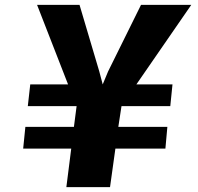

<svg xmlns="http://www.w3.org/2000/svg" viewBox="-20 -767 812 787"><path d="M252 0 272 -158H75L84 -247H283L294 -332H94L104 -421H259L132 -747H306L387 -474L401 -421L423 -474L558 -747H764L539 -421H687L678 -332H478L465 -247H666L658 -158H453L431 0Z"/></svg>

Font: Merriweather Sans ExtraBold
Style: Italic
Weight: 800
Italic angle: -7.5°
Designer: Eben Sorkin
Foundry: Eben Sorkin
Version: Version 2.001; ttfautohint (v1.8.3)